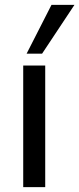

<svg xmlns="http://www.w3.org/2000/svg" viewBox="-20 -774 328 794"><path d="M76 0V-503H167V0ZM90 -552 193 -754H288L154 -552Z"/></svg>

Font: Mulish ExtraLight Medium
Style: Regular
Weight: 500
Version: Version 3.603